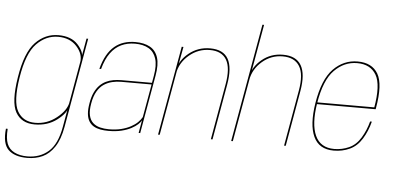

<svg xmlns="http://www.w3.org/2000/svg" viewBox="-75 -913 2615 1271"><g transform="rotate(5 1232.5 -278.0)"><path d="M144.5 229Q201 229 246.5 208Q292 187 325.2 137Q358.5 87 373.5 3L478.5 -592H467.5L445 -465L362.5 2Q342 119.5 284.8 169.2Q227.5 219 144.5 219Q94 219 58.8 201.2Q23.5 183.5 9.2 148Q-5 112.5 -0.5 48.5H-12Q-22.5 148 19 188.5Q60.5 229 144.5 229ZM174.5 4Q259.5 4 321.2 -42.2Q383 -88.5 391 -134.5L392 -163Q382.5 -108 319.2 -57.5Q256 -7 177 -7Q96.5 -7 59.5 -71.2Q22.5 -135.5 48.5 -297Q74.5 -459.5 136.8 -523.5Q199 -587.5 279.5 -587.5Q358.5 -587.5 403.8 -537.2Q449 -487 439.5 -432L447.5 -458Q455 -501 410.5 -549.8Q366 -598.5 281 -598.5Q193 -598.5 128.2 -531.2Q63.5 -464 37 -297Q10 -131 48.2 -63.5Q86.5 4 174.5 4Z M664.5 4Q714 4 751.5 -5.2Q789 -14.5 815.8 -28.8Q842.5 -43 858.5 -58Q874.5 -73 880.5 -85L865.5 0H876L944 -387Q957.5 -462 942.8 -508.2Q928 -554.5 889.5 -576Q851 -597.5 792 -597.5Q751.5 -597.5 717 -586.5Q682.5 -575.5 654.2 -552Q626 -528.5 604.8 -491Q583.5 -453.5 569.5 -400H581Q599 -466 628.8 -507Q658.5 -548 699.2 -567.2Q740 -586.5 790.5 -586.5Q845.5 -586.5 881.5 -565.5Q917.5 -544.5 931.5 -500.2Q945.5 -456 933 -386L924.5 -338H722Q694.5 -338 668.8 -333.5Q643 -329 620 -318Q597 -307 578 -287.8Q559 -268.5 545.2 -239.2Q531.5 -210 524.5 -168.5Q517 -126 520.2 -96Q523.5 -66 535.8 -46.5Q548 -27 567.2 -16Q586.5 -5 611.2 -0.5Q636 4 664.5 4ZM667 -7Q635 -7 607.5 -14Q580 -21 560.8 -38.5Q541.5 -56 534.2 -87.5Q527 -119 536 -168.5Q544.5 -217 563 -248.2Q581.5 -279.5 607.2 -296.5Q633 -313.5 662.2 -320.2Q691.5 -327 721.5 -327H923L884 -107Q875 -90 857 -72.2Q839 -54.5 811.8 -39.8Q784.5 -25 748.5 -16Q712.5 -7 667 -7Z M994.5 0H1005.5L1087.5 -463.5L1111.5 -593H1100ZM1345.5 0H1356.5L1421.5 -369Q1441.5 -483.5 1409 -541.2Q1376.5 -599 1289 -599Q1208.5 -599 1148.2 -550.2Q1088 -501.5 1076.5 -436.5L1078 -413.5Q1090.5 -486 1150.8 -537Q1211 -588 1288 -588Q1367.5 -588 1399 -534Q1430.5 -480 1411 -371Z M1480.5 0H1491.5L1630.5 -785H1619.5ZM1832 0H1843L1908 -369Q1928 -483.5 1894.2 -541.2Q1860.5 -599 1773 -599Q1692.5 -599 1633.5 -550.2Q1574.5 -501.5 1563 -436.5L1564.5 -413.5Q1577 -486 1636 -537Q1695 -588 1772 -588Q1851.5 -588 1884.2 -534Q1917 -480 1897.5 -371Z M2162 4 2164 -7Q2072.5 -7 2037.8 -82.8Q2003 -158.5 2025.5 -299Q2050.5 -454 2115.8 -520.2Q2181 -586.5 2267 -586.5Q2355.5 -586.5 2393.8 -520.8Q2432 -455 2404 -299L2410 -304.5H2021.5L2019.5 -293H2415Q2416 -298 2416.5 -301.5Q2444.5 -461 2404.8 -529.2Q2365 -597.5 2269 -597.5Q2176 -597.5 2108 -528Q2040 -458.5 2014 -299Q1991 -153.5 2027.5 -74.8Q2064 4 2162 4ZM2164 -7 2162 4Q2219 4 2267.8 -18.5Q2316.5 -41 2348.5 -92.8Q2380.5 -144.5 2397 -209H2385.5Q2370 -149.5 2339.2 -99Q2308.5 -48.5 2262 -27.8Q2215.5 -7 2164 -7Z"/></g></svg>

Font: Anybody UltraCondensed Thin Thin
Style: Italic
Weight: 250
Italic angle: -10°
Version: Version 1.111